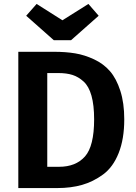

<svg xmlns="http://www.w3.org/2000/svg" viewBox="-20 -955 690 975"><path d="M220 -584V-108H280Q365 -108 411.5 -160.5Q458 -213 458 -349Q458 -421 444.5 -469Q431 -517 404.5 -541Q378 -565 348 -574.5Q318 -584 277 -584ZM73 -692H254Q314 -692 362 -684Q410 -676 458 -653.5Q506 -631 538.5 -593.5Q571 -556 591 -494Q611 -432 611 -349Q611 -249 582.5 -177.5Q554 -106 503.5 -69Q453 -32 396.5 -16Q340 0 271 0H73ZM481 -875 341 -751H253L113 -875L166 -935L297 -852L429 -935Z"/></svg>

Font: FiraSans
Style: Regular
Weight: 600
Designer: Carrois Corporate & Edenspiekermann AG
Foundry: Carrois Corporate GbR & Edenspiekermann AG
Version: Version 3.106;PS 003.106;hotconv 1.0.70;makeotf.lib2.5.58329